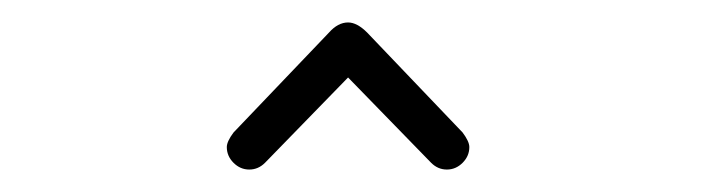

<svg xmlns="http://www.w3.org/2000/svg" viewBox="-20 -795 640 171"><path d="M392 -677Q398 -669 398 -664Q398 -656 392 -650Q386 -644 378 -644Q370 -644 364 -650L290 -726L216 -650Q210 -644 202 -644Q194 -644 188 -650Q182 -656 182 -664Q182 -669 188 -677L273 -766Q281 -775 290 -775Q298 -775 307 -766Z"/></svg>

Font: Tsukimi Rounded Light
Style: Regular
Weight: 300
Designer: Takashi Funayama
Foundry: Takashi Funayama
Version: Version 1.032; ttfautohint (v1.8.3)